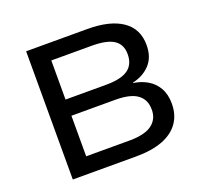

<svg xmlns="http://www.w3.org/2000/svg" viewBox="-122 -849 1058 992"><g transform="rotate(-20 407.5 -352.5)"><path d="M116 0V-705H453Q577 -705 644.5 -658.5Q712 -612 712 -523Q712 -456 675 -416.5Q638 -377 579 -364V-362Q621 -356 655.5 -336Q690 -316 710.5 -280.5Q731 -245 731 -194Q731 -132 700 -88.5Q669 -45 610 -22.5Q551 0 465 0ZM222 -89H462Q486 -89 509.5 -92Q533 -95 553.5 -102.5Q574 -110 589.5 -123Q605 -136 614 -155Q623 -174 623 -199Q623 -228 614 -247.5Q605 -267 589 -280Q573 -293 552.5 -300Q532 -307 509 -309.5Q486 -312 463 -312H222ZM222 -401H445Q527 -401 565.5 -428Q604 -455 604 -512Q604 -565 566 -590.5Q528 -616 444 -616H222Z"/></g></svg>

Font: Nunito Sans 7pt SemiExpanded Medium
Style: Regular
Weight: 500
Width: 6
Designer: Vernon Adams
Foundry: Vernon Adams
Version: Version 3.101;gftools[0.9.27]